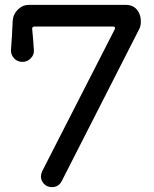

<svg xmlns="http://www.w3.org/2000/svg" viewBox="-20 -745 630 788"><path d="M551 -691Q558 -676 558 -657Q558 -649 556.5 -640Q555 -631 550 -623L233 -1Q220 23 193 23Q173 23 160.5 9.5Q148 -4 148 -21Q148 -30 153 -42L451 -625Q452 -627 452 -630Q452 -636 444 -636H121Q112 -636 112 -627Q114 -605 116 -582.5Q118 -560 119 -540Q121 -521 106.5 -506Q92 -491 72 -491Q51 -491 37.5 -506Q24 -521 25 -540Q27 -566 29 -597Q31 -628 32 -659Q34 -687 53.5 -706Q73 -725 99 -725H496Q535 -725 551 -691Z"/></svg>

Font: Kiwi Maru Medium
Style: Regular
Weight: 500
Designer: Hiroki-Chan
Version: Version 1.100